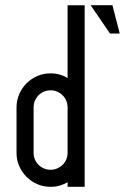

<svg xmlns="http://www.w3.org/2000/svg" viewBox="-20 -722 483 742"><path d="M175.3 -438.5Q211.4 -438.5 241.2 -420.4V-701.7H307.1V0H241.2V-17.6Q226.6 -9.3 210.2 -4.6Q193.8 0 175.3 0Q147.9 0 124.3 -10.3Q100.6 -20.5 82.5 -38.6Q64.5 -56.6 54.2 -80.3Q43.9 -104 43.9 -131.3V-307.1Q43.9 -334 54.2 -357.9Q64.5 -381.8 82.5 -399.9Q100.6 -418 124.3 -428.2Q147.9 -438.5 175.3 -438.5ZM109.9 -131.3Q109.9 -117.7 115 -105.7Q120.1 -93.8 128.9 -85Q137.7 -76.2 149.7 -71Q161.6 -65.9 175.3 -65.9Q189 -65.9 200.9 -71Q212.9 -76.2 221.9 -85Q231 -93.8 236.1 -105.7Q241.2 -117.7 241.2 -131.3V-307.1Q241.2 -320.8 236.1 -332.8Q231 -344.7 221.9 -353.8Q212.9 -362.8 200.9 -367.9Q189 -373 175.3 -373Q161.6 -373 149.7 -367.9Q137.7 -362.8 128.9 -353.8Q120.1 -344.7 115 -332.8Q109.9 -320.8 109.9 -307.1ZM414.5 -701.8 442.7 -592.4H405.1L330.4 -701.8Z"/></svg>

Font: Aeronef
Style: Regular
Weight: 400
Designer: Peter Wiegel - CAT-Fonts Germany
Foundry: CAT-Fonts, Peter Wiegel
Version: Version 0.002